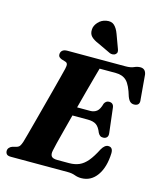

<svg xmlns="http://www.w3.org/2000/svg" viewBox="-136 -1034 970 1148"><g transform="rotate(15 349.5 -460.0)"><path d="M389.5 0H38Q18 0 11 -8Q4 -16 4 -28Q4 -39 11.2 -47.5Q18.5 -56 30 -60L56 -67Q68 -70.5 74.2 -79.2Q80.5 -88 86.5 -106.5Q90 -118 99.5 -153Q109 -188 122 -236.8Q135 -285.5 149.2 -339.5Q163.5 -393.5 177 -444.5Q190.5 -495.5 200.5 -534.8Q210.5 -574 215 -592Q220 -613 217.2 -622Q214.5 -631 204.5 -634L180 -641.5Q172 -644.5 165.5 -650.2Q159 -656 159 -667.5Q159 -682 169.2 -691Q179.5 -700 199.5 -700H559.5Q591 -700 610.2 -708.8Q629.5 -717.5 647.5 -717.5Q679 -717.5 685 -683L698 -531.5Q704 -497 673.5 -493Q657.5 -491 646 -498.8Q634.5 -506.5 625.5 -529.5Q605.5 -598 580.8 -622.2Q556 -646.5 513.5 -646.5H413.5Q408 -627 397 -587.2Q386 -547.5 372 -495.5Q358 -443.5 343.5 -388H425Q448 -388 464.8 -401Q481.5 -414 491 -450.5Q501 -470 520 -470Q547 -470 550.5 -442.5L568.5 -291.5Q571.5 -272 563 -262.8Q554.5 -253.5 540 -253.5Q528.5 -253 521 -258.8Q513.5 -264.5 508.5 -274Q495.5 -308 476.8 -321Q458 -334 423.5 -334H329Q315 -280.5 302.5 -232.5Q290 -184.5 281.2 -149.5Q272.5 -114.5 270 -100.5Q265 -77 273.8 -65.2Q282.5 -53.5 311 -53.5H383Q418.5 -53.5 445.5 -65.2Q472.5 -77 495.8 -104.8Q519 -132.5 544 -181.5Q562 -213 584 -213Q613 -213 612.5 -176Q609.5 -89 572.8 -37.2Q536 14.5 475.5 14.5Q454 14.5 434.8 7.2Q415.5 0 389.5 0ZM457.5 -873.5 489.5 -786.5Q492.5 -778.5 492.2 -770.8Q492 -763 484.5 -756Q477.5 -750 467.5 -749.2Q457.5 -748.5 449.5 -751.5L367 -790.5Q336.5 -803 321.5 -819Q306.5 -835 308.5 -862Q309.5 -884.5 328.8 -906.2Q348 -928 377.5 -933.5Q410 -939.5 428 -922.5Q446 -905.5 457.5 -873.5Z"/></g></svg>

Font: Fraunces 9pt
Style: Bold Italic
Weight: 700
Italic angle: -16°
Version: Version 1.000;[b76b70a41]